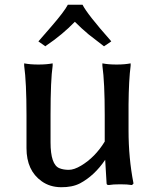

<svg xmlns="http://www.w3.org/2000/svg" viewBox="-20 -764 656 803"><path d="M81.1 -489.3V-499Q106.4 -494.1 140.6 -494.1Q174.8 -494.1 200.2 -499V-489.3Q191.4 -429.7 191.4 -283.2V-168.9Q191.4 -75.2 228.5 -60.5Q245.1 -53.7 267.6 -53.7Q290 -53.7 319.3 -71.3Q377.9 -106.4 418 -171.9V-283.2Q418 -418.9 408.2 -489.3V-499Q433.6 -494.1 467.8 -494.1Q501 -494.1 526.4 -499V-489.3Q518.6 -429.7 517.6 -327.1V-217.8Q517.6 -103.5 538.1 2V3.9L532.2 9.8H530.3Q513.7 6.8 482.9 6.8Q452.1 6.8 435.5 9.8H434.6Q425.8 9.8 425.8 2.9L419.9 -95.7Q375 -29.3 314.5 2.9Q282.2 19.5 235.4 19Q188.5 18.6 154.3 -5.9Q90.8 -50.8 90.8 -144.5V-283.2Q90.8 -418.9 81.1 -489.3ZM140.6 -590.8Q141.6 -591.8 195.3 -653.8Q249 -715.8 263.7 -744.1H325.2Q344.7 -705.1 442.4 -594.7L445.3 -590.8L415 -570.3L350.6 -620.1Q321.3 -644.5 293 -672.9Q241.2 -619.1 171.9 -572.3L169.9 -570.3Z"/></svg>

Font: GenEi LateMin P v2
Style: Medium
Weight: 500
Designer: o_tamon (Modified)
Foundry: o_tamon / Adobe Systems Incorporated / FONT 910 / Philipp H. Poll
Version: Version 2.1;Original Version 1.004